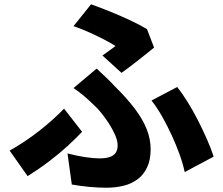

<svg xmlns="http://www.w3.org/2000/svg" viewBox="-20 -824 1040 896"><path d="M458 -565Q476 -577 492.5 -589.5Q509 -602 519 -609Q498 -623 466 -639.5Q434 -656 397.5 -672.5Q361 -689 323 -702L405 -804Q447 -789 494 -770Q541 -751 586 -730Q631 -709 666 -688L699 -602Q689 -594 670 -578.5Q651 -563 628.5 -545.5Q606 -528 584.5 -511.5Q563 -495 547 -484ZM295 -108Q337 -97 375.5 -91Q414 -85 447 -85Q473 -85 491.5 -91Q510 -97 519.5 -110.5Q529 -124 529 -145Q529 -167 517.5 -193.5Q506 -220 489 -246.5Q472 -273 453.5 -296Q435 -319 419 -333Q399 -353 374.5 -374Q350 -395 323 -413L431 -504Q455 -481 475.5 -462Q496 -443 515 -422Q571 -367 608.5 -317.5Q646 -268 664.5 -221.5Q683 -175 683 -128Q683 -78 666.5 -43Q650 -8 621.5 13Q593 34 556 43Q519 52 477 52Q437 52 395 48Q353 44 315 37ZM842 -21Q834 -59 818 -103.5Q802 -148 781 -193.5Q760 -239 736.5 -280.5Q713 -322 687 -355L807 -418Q830 -389 855 -349Q880 -309 903.5 -263Q927 -217 946.5 -172.5Q966 -128 977 -93ZM363 -209Q336 -180 297.5 -144.5Q259 -109 211 -72.5Q163 -36 109 -2L25 -121Q57 -139 92.5 -162.5Q128 -186 162 -212.5Q196 -239 226 -266Q256 -293 279 -317Z"/></svg>

Font: Noto Sans JP Thin ExtraBold
Style: Regular
Weight: 800
Version: Version 2.004-H2;hotconv 1.0.118;makeotfexe 2.5.65603